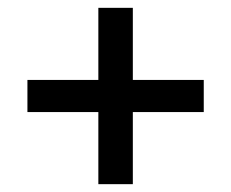

<svg xmlns="http://www.w3.org/2000/svg" viewBox="-20 -605 590 490"><path d="M231 -135V-319H50V-401H231V-585H319V-401H500V-319H319V-135Z"/></svg>

Font: Golos Text
Style: Regular
Weight: 400
Designer: A.Korolkova, Vitaly Kuzmin
Foundry: ParaType Ltd
Version: Version 2.004